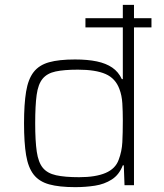

<svg xmlns="http://www.w3.org/2000/svg" viewBox="-20 -763 677 791"><path d="M332 -650V-688H604V-650ZM290 8Q224 8 182.5 -3.5Q141 -15 118.5 -44Q96 -73 87.5 -124Q79 -175 79 -255Q79 -334 87.5 -385.5Q96 -437 118.5 -466Q141 -495 182 -506.5Q223 -518 289 -518Q341 -518 379 -510Q417 -502 442.5 -484.5Q468 -467 482 -437H486V-743H532V0H493L490 -82H486Q471 -43 440.5 -23.5Q410 -4 371 2Q332 8 290 8ZM306 -33Q374 -33 415 -50.5Q456 -68 469 -105Q482 -139 484 -177Q486 -215 486 -267Q486 -304 484 -337Q482 -370 472 -396Q456 -440 415 -458Q374 -476 301 -476Q244 -476 209 -468.5Q174 -461 155.5 -438.5Q137 -416 131 -372Q125 -328 125 -255Q125 -182 131.5 -138Q138 -94 156.5 -71.5Q175 -49 211 -41Q247 -33 306 -33Z"/></svg>

Font: Saira SemiExpanded ExtraLight
Style: Regular
Weight: 250
Width: 6
Designer: Hector Gatti with collaboration of the Omnibus-Type team
Foundry: Omnibus-Type
Version: Version 1.101